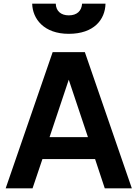

<svg xmlns="http://www.w3.org/2000/svg" viewBox="-20 -1030 752 1050"><path d="M356 -845C494 -845 555 -923 557 -1010H429C426 -970 401 -946 356 -946C313 -946 286 -970 285 -1010H156C158 -927 220 -845 356 -845ZM158 0 212 -160H500L553 0H701L444 -745H268L11 0ZM251 -280 356 -594 461 -280Z"/></svg>

Font: Plus Jakarta Sans
Style: Bold
Weight: 700
Designer: Gumpita Rahayu
Foundry: Tokotype
Version: Version 2.071;gftools[0.9.30]